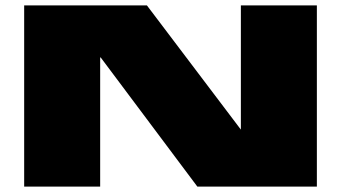

<svg xmlns="http://www.w3.org/2000/svg" viewBox="-20 -695 1298 715"><path d="M70 0H353V-481H355L715 0H1160V-675H877V-213H876.5L527 -675H70Z"/></svg>

Font: Anybody ExtraExpanded Black
Style: Regular
Weight: 900
Width: 8
Version: Version 1.113;gftools[0.9.25]